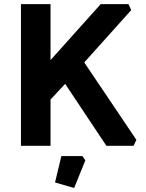

<svg xmlns="http://www.w3.org/2000/svg" viewBox="-20 -710 712 935"><path d="M82 0V-690H226.1V-417.4L470.5 -690H605.5L619.1 -661L390.3 -406L644.1 -29L630.5 0H498.1L297.3 -301.6L226.1 -225.3V0ZM248 178.6 278.9 50H381.3L395.6 70.7L341.1 205.4Z"/></svg>

Font: Oxanium ExtraLight
Style: Regular
Weight: 200
Designer: Severin Meyer
Version: Version 2.000